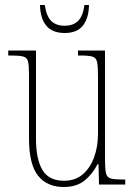

<svg xmlns="http://www.w3.org/2000/svg" viewBox="-20 -738 540 768"><path d="M235 10Q168 10 132 -35.5Q96 -81 96 -184V-443Q96 -477 92 -492.5Q88 -508 72.5 -512Q57 -516 24 -516H13V-536H124V-182Q124 -102 149.5 -58.5Q175 -15 236 -15Q282 -15 312 -41.5Q342 -68 357 -110.5Q372 -153 372 -203V-431Q372 -471 368.5 -489Q365 -507 350 -511.5Q335 -516 300 -516H292V-536H400V-99Q400 -62 404 -45Q408 -28 423 -24Q438 -20 470 -20H481V0H376L374 -81H370Q351 -43 319 -16.5Q287 10 235 10ZM239 -606Q189 -606 165 -635.5Q141 -665 140 -718H159Q166 -672 185.5 -653.5Q205 -635 239 -635Q271 -635 291 -653Q311 -671 318 -718H336Q335 -665 311.5 -635.5Q288 -606 239 -606Z"/></svg>

Font: Noto Serif Thai Condensed Thin
Style: Regular
Weight: 100
Width: 3
Designer: Monotype Design Team
Foundry: Monotype Imaging Inc.
Version: Version 2.001; ttfautohint (v1.8.4.7-5d5b)